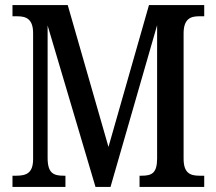

<svg xmlns="http://www.w3.org/2000/svg" viewBox="-20 -734 850 754"><path d="M29 0H237V-44H230C191 -44 167 -53 167 -114V-634L355 0H414L597 -635V-112C597 -55 577 -44 537 -44H528V0H782V-44H763C726 -44 701 -55 701 -111V-603C701 -659 728 -670 760 -670H782V-714H565L406 -157L246 -714H29V-670H49C83 -670 110 -659 110 -604V-109C110 -54 83 -44 44 -44H29Z"/></svg>

Font: Noto Serif Sinhala Condensed Medium
Style: Regular
Weight: 500
Width: 3
Designer: Jelle Bosma - Monotype Design Team
Foundry: Monotype Imaging Inc.
Version: Version 2.007